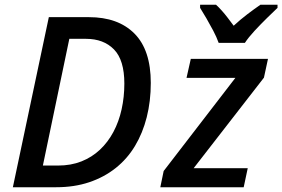

<svg xmlns="http://www.w3.org/2000/svg" viewBox="-20 -786 1185 806"><path d="M34 0 185 -714H353Q476 -714 544.5 -645Q613 -576 613 -438Q613 -361 596 -294Q579 -227 546.5 -173Q514 -119 465.5 -80.5Q417 -42 354.5 -21Q292 0 216 0ZM223 -91Q278 -91 322 -108.5Q366 -126 399.5 -157.5Q433 -189 456 -232Q479 -275 490.5 -327Q502 -379 502 -435Q502 -534 458.5 -578.5Q415 -623 341 -623H271L160 -91ZM653 0 667 -68 968 -459H763L781 -539H1105L1088 -460L793 -80H1020L1003 0ZM898 -606Q889 -631 875 -657.5Q861 -684 846.5 -709Q832 -734 820 -753V-766H887Q898 -756 911 -741.5Q924 -727 936.5 -710.5Q949 -694 961 -678Q989 -704 1018 -726Q1047 -748 1073 -766H1145V-753Q1128 -737 1101 -710.5Q1074 -684 1048.5 -656.5Q1023 -629 1008 -606Z"/></svg>

Font: Noto Sans Display Medium
Style: Italic
Weight: 500
Italic angle: -12°
Designer: Monotype Design Team
Foundry: Monotype Imaging Inc.
Version: Version 2.003